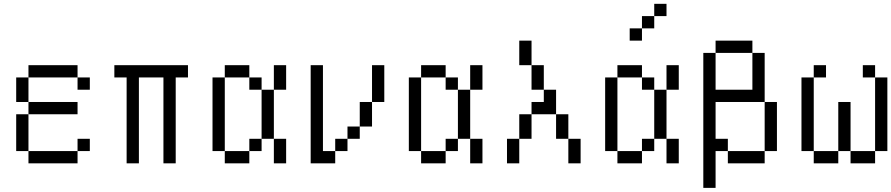

<svg xmlns="http://www.w3.org/2000/svg" viewBox="-20 -832 4540 978"><path d="M375 -437.5H125V-500H375ZM62.5 -250H125V-62.5H62.5ZM62.5 -437.5H125V-312.5H62.5ZM125 -62.5H375V0H125ZM125 -312.5H375V-250H125ZM375 -125H437.5V-62.5H375ZM375 -437.5H437.5V-375H375Z M937.5 -437.5H875V0H812.5V-437.5H687.5V0H625V-437.5H562.5V-500H937.5Z M1250 -437.5H1125V-500H1250ZM1062.5 -437.5H1125V-62.5H1062.5ZM1125 -62.5H1250V0H1125ZM1250 -125H1312.5V-62.5H1250ZM1250 -437.5H1312.5V-375H1250ZM1312.5 -375H1375V-125H1312.5ZM1375 -125H1437.5V0H1375ZM1375 -500H1437.5V-375H1375Z M1625 -62.5H1687.5V0H1562.5V-500H1625ZM1687.5 -125H1750V-62.5H1687.5ZM1750 -187.5H1812.5V-125H1750ZM1812.5 -312.5H1875V-187.5H1812.5ZM1875 -500H1937.5V-312.5H1875Z M2250 -437.5H2125V-500H2250ZM2062.5 -437.5H2125V-62.5H2062.5ZM2125 -62.5H2250V0H2125ZM2250 -125H2312.5V-62.5H2250ZM2250 -437.5H2312.5V-375H2250ZM2312.5 -375H2375V-125H2312.5ZM2375 -125H2437.5V0H2375ZM2375 -500H2437.5V-375H2375Z M2687.5 -500H2625V-625H2687.5ZM2562.5 -125H2625V0H2562.5ZM2625 -250H2687.5V-125H2625ZM2687.5 -312.5H2750V-375H2812.5V-250H2687.5ZM2687.5 -500H2750V-375H2687.5ZM2812.5 -250H2875V-125H2812.5ZM2875 -125H2937.5V0H2875Z M3375 -750H3312.5V-812.5H3375ZM3062.5 -437.5H3125V-62.5H3062.5ZM3125 -62.5H3250V0H3125ZM3125 -500H3250V-437.5H3125ZM3187.5 -687.5H3250V-625H3187.5ZM3250 -125H3312.5V-62.5H3250ZM3250 -437.5H3312.5V-375H3250ZM3250 -750H3312.5V-687.5H3250ZM3312.5 -375H3375V-125H3312.5ZM3375 -125H3437.5V0H3375ZM3375 -500H3437.5V-375H3375Z M3812.5 -562.5H3625V-625H3812.5ZM3562.5 -562.5H3625V-375H3812.5V-562.5H3875V-312.5H3625V-125H3687.5V-62.5H3625V125H3562.5ZM3687.5 -62.5H3875V0H3687.5ZM3875 -312.5H3937.5V-62.5H3875Z M4187.5 -437.5H4125V-500H4187.5ZM4062.5 -437.5H4125V-62.5H4062.5ZM4125 -62.5H4250V0H4125ZM4250 -312.5H4312.5V-62.5H4250ZM4312.5 -62.5H4437.5V0H4312.5ZM4375 -500H4437.5V-437.5H4375ZM4437.5 -437.5H4500V-62.5H4437.5Z"/></svg>

Font: 寒蝉点阵体 16px
Style: Regular
Weight: 400
Designer: Designed by Warren2060
Foundry: ChillType
Version: Version 1.000